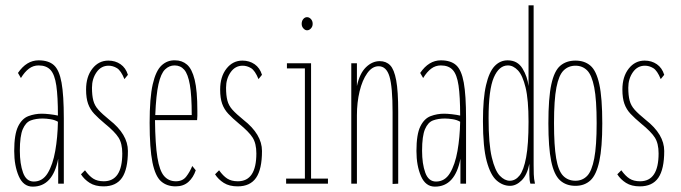

<svg xmlns="http://www.w3.org/2000/svg" viewBox="-20 -685 2540 716"><path d="M102 11Q67 11 50 -28Q33 -67 33 -122Q33 -184 47.5 -213.5Q62 -243 86 -252Q110 -261 136 -261Q148 -261 165.5 -259Q183 -257 196 -254Q196 -325 190 -366Q184 -407 168.5 -424Q153 -441 124 -441Q104 -441 88 -429Q72 -417 58 -394L47 -413Q79 -460 124 -460Q161 -460 181 -442Q201 -424 209.5 -377Q218 -330 218 -243V0H197V-93Q177 11 102 11ZM54 -123Q54 -74 66 -41Q78 -8 106 -8Q139 -8 158 -39.5Q177 -71 186 -122Q195 -173 196 -231Q184 -238 168 -240.5Q152 -243 139 -243Q114 -243 95 -236Q76 -229 65 -203.5Q54 -178 54 -123Z M366 10Q335 10 314.5 -3Q294 -16 282 -35L297 -50Q312 -29 327.5 -19Q343 -9 367 -9Q436 -9 436 -113Q436 -150 422 -172Q408 -194 371 -224Q347 -244 331.5 -260.5Q316 -277 308.5 -298Q301 -319 301 -351Q301 -399 324.5 -429Q348 -459 384 -459Q410 -459 429.5 -445.5Q449 -432 457 -406L444 -390Q431 -422 416 -431Q401 -440 385 -440Q357 -440 340 -415.5Q323 -391 323 -358Q323 -329 328 -310Q333 -291 347 -275.5Q361 -260 388 -238Q457 -184 457 -122Q457 -54 435 -22Q413 10 366 10Z M635 10Q602 10 580.5 -9Q559 -28 548.5 -79.5Q538 -131 538 -227Q538 -320 549.5 -370.5Q561 -421 582.5 -441Q604 -461 633 -460Q659 -460 677.5 -444Q696 -428 706 -387.5Q716 -347 716 -271Q716 -261 716 -253Q716 -245 715 -237H558Q559 -147 567 -97.5Q575 -48 592 -28.5Q609 -9 636 -9Q661 -9 674.5 -26.5Q688 -44 697 -66L710 -50Q701 -23 682.5 -6.5Q664 10 635 10ZM559 -256H695Q695 -329 688 -369Q681 -409 667 -425Q653 -441 631 -441Q611 -441 595.5 -426Q580 -411 571 -371Q562 -331 559 -256Z M866 10Q835 10 814.5 -3Q794 -16 782 -35L797 -50Q812 -29 827.5 -19Q843 -9 867 -9Q936 -9 936 -113Q936 -150 922 -172Q908 -194 871 -224Q847 -244 831.5 -260.5Q816 -277 808.5 -298Q801 -319 801 -351Q801 -399 824.5 -429Q848 -459 884 -459Q910 -459 929.5 -445.5Q949 -432 957 -406L944 -390Q931 -422 916 -431Q901 -440 885 -440Q857 -440 840 -415.5Q823 -391 823 -358Q823 -329 828 -310Q833 -291 847 -275.5Q861 -260 888 -238Q957 -184 957 -122Q957 -54 935 -22Q913 10 866 10Z M1047 0V-19H1117V-430H1050V-449H1140V-19H1203V0ZM1125 -572Q1118 -572 1111.5 -579Q1105 -586 1105 -596Q1105 -607 1111 -614Q1117 -621 1125 -621Q1133 -621 1139.5 -614Q1146 -607 1146 -596Q1146 -586 1139.5 -579Q1133 -572 1125 -572Z M1290 0V-449H1311V-364Q1321 -411 1344.5 -434Q1368 -457 1396 -457Q1420 -457 1435 -441.5Q1450 -426 1457.5 -385.5Q1465 -345 1465 -269V0L1444 1V-266Q1444 -361 1432.5 -399.5Q1421 -438 1392 -438Q1368 -438 1349.5 -412Q1331 -386 1321 -344.5Q1311 -303 1311 -255V0Z M1602 11Q1567 11 1550 -28Q1533 -67 1533 -122Q1533 -184 1547.5 -213.5Q1562 -243 1586 -252Q1610 -261 1636 -261Q1648 -261 1665.5 -259Q1683 -257 1696 -254Q1696 -325 1690 -366Q1684 -407 1668.5 -424Q1653 -441 1624 -441Q1604 -441 1588 -429Q1572 -417 1558 -394L1547 -413Q1579 -460 1624 -460Q1661 -460 1681 -442Q1701 -424 1709.5 -377Q1718 -330 1718 -243V0H1697V-93Q1677 11 1602 11ZM1554 -123Q1554 -74 1566 -41Q1578 -8 1606 -8Q1639 -8 1658 -39.5Q1677 -71 1686 -122Q1695 -173 1696 -231Q1684 -238 1668 -240.5Q1652 -243 1639 -243Q1614 -243 1595 -236Q1576 -229 1565 -203.5Q1554 -178 1554 -123Z M1882 8Q1855 8 1832 -12Q1809 -32 1795 -84Q1781 -136 1781 -233Q1781 -318 1792.5 -367.5Q1804 -417 1824.5 -438.5Q1845 -460 1873 -460Q1910 -460 1928.5 -429.5Q1947 -399 1951 -364V-665H1970V-71Q1970 -53 1970.5 -35.5Q1971 -18 1975 0H1958Q1954 -12 1954 -34Q1954 -56 1954 -74Q1946 -33 1925.5 -12.5Q1905 8 1882 8ZM1881 -11Q1902 -11 1917.5 -30.5Q1933 -50 1942 -98Q1951 -146 1951 -231Q1951 -313 1940 -358.5Q1929 -404 1911.5 -422.5Q1894 -441 1874 -441Q1841 -441 1821.5 -396Q1802 -351 1802 -244Q1802 -148 1814 -98Q1826 -48 1844 -29.5Q1862 -11 1881 -11Z M2126 8Q2091 8 2068.5 -12.5Q2046 -33 2035.5 -84Q2025 -135 2025 -225Q2025 -320 2036 -370.5Q2047 -421 2069.5 -440Q2092 -459 2126 -459Q2160 -459 2182 -440Q2204 -421 2215 -370.5Q2226 -320 2226 -225Q2226 -135 2215 -84Q2204 -33 2182 -12.5Q2160 8 2126 8ZM2126 -11Q2152 -11 2169.5 -29Q2187 -47 2196 -94Q2205 -141 2205 -226Q2205 -313 2196 -359Q2187 -405 2169.5 -422.5Q2152 -440 2126 -440Q2100 -440 2082 -422.5Q2064 -405 2055 -359Q2046 -313 2046 -226Q2046 -142 2054 -95Q2062 -48 2080 -29.5Q2098 -11 2126 -11Z M2366 10Q2335 10 2314.5 -3Q2294 -16 2282 -35L2297 -50Q2312 -29 2327.5 -19Q2343 -9 2367 -9Q2436 -9 2436 -113Q2436 -150 2422 -172Q2408 -194 2371 -224Q2347 -244 2331.5 -260.5Q2316 -277 2308.5 -298Q2301 -319 2301 -351Q2301 -399 2324.5 -429Q2348 -459 2384 -459Q2410 -459 2429.5 -445.5Q2449 -432 2457 -406L2444 -390Q2431 -422 2416 -431Q2401 -440 2385 -440Q2357 -440 2340 -415.5Q2323 -391 2323 -358Q2323 -329 2328 -310Q2333 -291 2347 -275.5Q2361 -260 2388 -238Q2457 -184 2457 -122Q2457 -54 2435 -22Q2413 10 2366 10Z"/></svg>

Font: Inconsolata UltraCondensed ExtraLight
Style: Regular
Weight: 200
Width: 1
Monospace: yes
Designer: Raph Levien, Cyreal, Brenton Simpson
Foundry: Raph Levien, Cyreal, Google
Version: Version 3.100; ttfautohint (v1.8.4.7-5d5b)